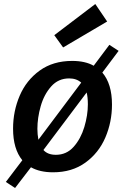

<svg xmlns="http://www.w3.org/2000/svg" viewBox="-20 -846 623 955"><path d="M570 -593 489 -485Q537 -429 537 -326Q537 -239 504 -162Q471 -85 404.5 -37Q338 11 244 11Q178 11 134 -14L55 89L9 59L91 -49Q45 -105 45 -206Q45 -293 78 -370Q111 -447 177.5 -495Q244 -543 339 -543Q404 -543 446 -519L524 -623ZM166 -205Q166 -178 171 -151L384 -435Q361 -456 324 -456Q270 -456 234.5 -416Q199 -376 182.5 -318Q166 -260 166 -205ZM417 -327Q417 -362 411 -386L196 -100Q217 -76 258 -76Q311 -76 346.5 -116Q382 -156 399.5 -214.5Q417 -273 417 -327ZM513 -739 294 -610 250 -671 454 -826Z"/></svg>

Font: Bitter Pro SemiBold
Style: Italic
Weight: 600
Italic angle: -9°
Designer: Sol Matas, and Bitter project Authors
Foundry: Sol Matas
Version: Version 1.010